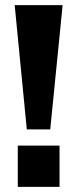

<svg xmlns="http://www.w3.org/2000/svg" viewBox="-20 -725 300 745"><path d="M84 -223 37 -705H223L175 -223ZM49 0V-160H211V0Z"/></svg>

Font: Mulish ExtraBold
Style: Regular
Weight: 800
Designer: Vernon Adams
Foundry: Vernon Adams
Version: Version 3.603; ttfautohint (v1.8.3)